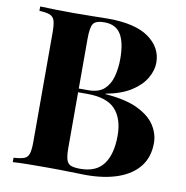

<svg xmlns="http://www.w3.org/2000/svg" viewBox="-80 -784 831 860"><g transform="rotate(10 336.0 -354.0)"><path d="M34 -708Q60 -707 102 -706Q144 -705 186 -705Q234 -705 279 -706Q324 -707 343 -707Q467 -707 528.5 -663Q590 -619 590 -550Q590 -515 569 -479Q548 -443 504 -415Q460 -387 390 -374V-372Q484 -365 539 -338Q594 -311 618 -273Q642 -235 642 -194Q642 -131 609 -88Q576 -45 514 -22.5Q452 0 366 0Q342 0 297 -1.5Q252 -3 188 -3Q144 -3 102 -2.5Q60 -2 34 0V-20Q66 -22 82 -28Q98 -34 103.5 -52Q109 -70 109 -106V-602Q109 -639 103.5 -656.5Q98 -674 81.5 -680.5Q65 -687 34 -688ZM330 -688Q291 -688 279.5 -671Q268 -654 268 -602V-106Q268 -71 273.5 -53Q279 -35 293.5 -29Q308 -23 337 -23Q409 -23 442.5 -68.5Q476 -114 476 -198Q476 -275 437.5 -317Q399 -359 310 -359H225Q225 -359 225 -367.5Q225 -376 225 -376H311Q358 -376 383 -398.5Q408 -421 418 -458.5Q428 -496 428 -539Q428 -613 405 -650.5Q382 -688 330 -688Z"/></g></svg>

Font: Playfair Display
Style: Bold
Weight: 700
Designer: Claus Eggers Sørensen
Foundry: Claus Eggers Sørensen
Version: Version 1.203